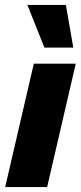

<svg xmlns="http://www.w3.org/2000/svg" viewBox="-20 -758 328 778"><path d="M287 -500 171 0H1L117 -500ZM247 -738 277 -565H160L91 -738Z"/></svg>

Font: Work Sans
Style: Bold Italic
Weight: 700
Italic angle: -13°
Designer: Wei Huang
Foundry: Wei Huang
Version: Version 2.010; ttfautohint (v1.8.3)